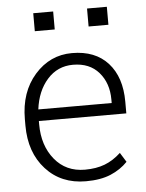

<svg xmlns="http://www.w3.org/2000/svg" viewBox="-53 -764 620 816"><g transform="rotate(-5 257.5 -355.5)"><path d="M280.8 9.8Q175.3 9.8 110.1 -61.8Q44.9 -133.3 44.9 -248.5V-275.4Q44.9 -391.1 109.6 -464.6Q174.3 -538.1 268.6 -538.1Q367.7 -538.1 422.1 -477.8Q476.6 -417.5 476.6 -312.5V-262.7H103.5V-248.5Q103.5 -157.7 151.9 -98.6Q200.2 -39.6 280.8 -39.6Q329.1 -39.6 365.5 -53.5Q401.9 -67.4 434.6 -97.7L459.5 -57.6Q429.7 -26.4 386.7 -8.3Q343.8 9.8 280.8 9.8ZM268.6 -488.3Q202.6 -488.3 158.9 -439.2Q115.2 -390.1 105.5 -312H418.5V-326.7Q418.5 -397 378.9 -442.6Q339.4 -488.3 268.6 -488.3ZM433.6 -644.5H349.1V-721.2H433.6ZM204.6 -644.5H119.6V-721.2H204.6Z"/></g></svg>

Font: Franko
Style: Light
Weight: 300
Designer: Google
Version: Version 1.200310; 2013